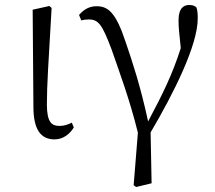

<svg xmlns="http://www.w3.org/2000/svg" viewBox="-20 -545 862 770"><path d="M199 14C235 14 262 -10 276 -34L268 -53C253 -46 238 -40 219 -40C186 -40 169 -56 168 -123C168 -203 174 -288 187 -513L178 -521L111 -506L114 -117C114 -23 145 14 199 14Z M306 -463C316 -466 327 -467 336 -467C375 -467 390 -446 427 -348C460 -253 500 -146 533 -13L516 198L526 205L588 190L584 -14C677 -172 773 -363 773 -471C773 -490 772 -502 768 -515C763 -520 755 -525 739 -525C712 -525 696 -507 696 -463C696 -440 698 -415 705 -352C671 -246 634 -171 574 -58C543 -202 509 -303 484 -376C444 -498 412 -520 367 -520C338 -520 316 -507 297 -485Z"/></svg>

Font: Noto Serif CJK JP Light
Style: Regular
Weight: 300
Designer: Ryoko NISHIZUKA 西塚涼子 (kana & ideographs); Frank Grießhammer (Latin, Greek & Cyrillic); Wenlong ZHANG 张文龙 (bopomofo); San
Foundry: Adobe Systems Incorporated
Version: Version 1.001;PS 1.001;hotconv 16.6.54;makeotf.lib2.5.65590